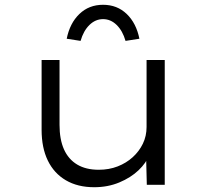

<svg xmlns="http://www.w3.org/2000/svg" viewBox="-20 -773 861 803"><path d="M374 10Q305 10 255.5 -19Q206 -48 180 -101.5Q154 -155 154 -230V-522H229V-251Q229 -190 247.5 -148.5Q266 -107 302.5 -85Q339 -63 393 -63Q436 -63 472 -77Q508 -91 535 -115.5Q562 -140 577.5 -172Q593 -204 593 -242V-522H669V0H594L591 -119L604 -125Q592 -92 559.5 -61Q527 -30 479 -10Q431 10 374 10ZM317 -602 259 -611Q272 -676 312 -714.5Q352 -753 411 -753Q470 -753 510 -714.5Q550 -676 563 -611L505 -602Q493 -644 468 -668.5Q443 -693 411 -693Q379 -693 354 -668.5Q329 -644 317 -602Z"/></svg>

Font: Lexend Mega Light
Style: Regular
Weight: 300
Version: Version 1.007